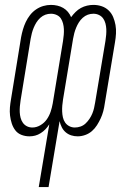

<svg xmlns="http://www.w3.org/2000/svg" viewBox="-20 -548 540 783"><path d="M138 215 181 -41Q174 -30 165.5 -21Q157 -12 146 -5Q135 2 123.5 5Q112 8 100 8Q83 8 67.5 2Q52 -4 42.5 -16.5Q33 -29 28 -44.5Q23 -60 21 -76.5Q19 -93 20.5 -110Q22 -127 25 -144L66 -396Q69 -412 73.5 -427.5Q78 -443 85 -458Q92 -473 102.5 -486.5Q113 -500 127 -509.5Q141 -519 156.5 -523.5Q172 -528 188 -528Q201 -528 214 -525Q227 -522 238 -515.5Q249 -509 257 -499.5Q265 -490 270 -478Q278 -489 288 -499Q298 -509 310 -515.5Q322 -522 335 -525Q348 -528 361 -528Q379 -528 395 -522.5Q411 -517 423 -505.5Q435 -494 441.5 -478.5Q448 -463 451 -446Q454 -429 453 -411Q452 -393 449 -376L407 -124Q405 -109 401 -94Q397 -79 390.5 -65Q384 -51 375.5 -37.5Q367 -24 355 -13.5Q343 -3 327.5 2.5Q312 8 297 8Q283 8 270.5 4Q258 0 248 -8.5Q238 -17 232 -29Q226 -41 223 -54L178 215ZM112 -28Q129 -28 145 -37.5Q161 -47 171 -61.5Q181 -76 186.5 -92.5Q192 -109 195 -126L237 -381Q239 -394 240 -406Q241 -418 240.5 -429.5Q240 -441 237 -452.5Q234 -464 228 -473Q222 -482 211 -487Q200 -492 188 -492Q176 -492 165 -488Q154 -484 144.5 -475.5Q135 -467 128.5 -456.5Q122 -446 117.5 -435Q113 -424 110 -413Q107 -402 105 -390L64 -139Q62 -126 61 -114Q60 -102 60.5 -90.5Q61 -79 64 -67.5Q67 -56 73.5 -47Q80 -38 90 -33Q100 -28 112 -28ZM285 -28Q297 -28 308.5 -32Q320 -36 329 -44.5Q338 -53 345 -63.5Q352 -74 356.5 -85Q361 -96 363.5 -107Q366 -118 368 -130L410 -381Q412 -394 413 -406Q414 -418 413.5 -429.5Q413 -441 410 -452.5Q407 -464 400.5 -473Q394 -482 383.5 -487Q373 -492 361 -492Q349 -492 338 -488Q327 -484 317.5 -475.5Q308 -467 301.5 -456.5Q295 -446 290.5 -435Q286 -424 283 -413Q280 -402 278 -390L237 -142Q235 -130 234 -117.5Q233 -105 233.5 -93Q234 -81 236.5 -69.5Q239 -58 245.5 -48.5Q252 -39 262.5 -33.5Q273 -28 285 -28Z"/></svg>

Font: Iosevka Term Curly XLt Obl
Style: Regular
Weight: 200
Italic angle: -9°
Designer: Belleve Invis
Foundry: Belleve Invis
Version: Version 32.3.0